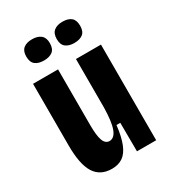

<svg xmlns="http://www.w3.org/2000/svg" viewBox="-178 -810 822 918"><g transform="rotate(-30 233.0 -351.0)"><path d="M168 13Q104 13 73.5 -35Q43 -83 43 -187V-528H181V-221Q181 -162 191 -135Q201 -108 224 -108Q237 -108 247.5 -117.5Q258 -127 265 -146Q272 -165 275.5 -193Q279 -221 280 -258V-528H418V-221V0H312L311 -158H290Q283 -96 267.5 -58Q252 -20 227.5 -3.5Q203 13 168 13ZM312 -598Q283 -598 265.5 -611.5Q248 -625 248 -656Q248 -687 265.5 -701Q283 -715 312 -715Q344 -715 360.5 -701Q377 -687 377 -656Q377 -625 360 -611.5Q343 -598 312 -598ZM145 -598Q115 -598 97.5 -611.5Q80 -625 80 -657Q80 -687 97 -701Q114 -715 145 -715Q175 -715 192.5 -701Q210 -687 210 -657Q210 -625 192.5 -611.5Q175 -598 145 -598Z"/></g></svg>

Font: Bricolage Grotesque 24pt Condensed
Style: Bold
Weight: 700
Width: 3
Designer: Mathieu Triay
Foundry: Atelier Triay
Version: Version 1.001;gftools[0.9.33.dev8+g029e19f]